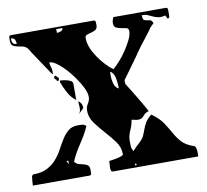

<svg xmlns="http://www.w3.org/2000/svg" viewBox="-70 -620 753 700"><g transform="rotate(-10 307.0 -270.0)"><path d="M293 7Q289 7 287.5 3.5Q286 0 285.5 -4.5Q285 -9 285.5 -12.5Q286 -16 286 -17L287 -33Q288 -33 295 -34Q302 -35 310.5 -36.5Q319 -38 327.5 -40.5Q336 -43 340 -47V-50Q340 -75 324 -96.5Q308 -118 289.5 -138.5Q271 -159 255 -180.5Q239 -202 239 -227Q239 -241 246.5 -252.5Q254 -264 254 -277Q254 -293 240.5 -318Q227 -343 208 -367Q189 -391 168.5 -408Q148 -425 134 -425Q134 -416 137 -408Q140 -400 140 -390V-380Q136 -383 133 -387Q131 -390 121 -405Q111 -420 99.5 -437Q88 -454 78.5 -468.5Q69 -483 67 -487Q60 -496 49.5 -498.5Q39 -501 29.5 -502.5Q20 -504 13 -508.5Q6 -513 6 -527Q6 -529 6 -538Q6 -547 13 -547H320Q326 -547 326.5 -540Q327 -533 327 -530Q327 -516 319 -511.5Q311 -507 302 -505Q293 -503 286 -500Q279 -497 280 -487Q280 -471 287.5 -452.5Q295 -434 307 -416.5Q319 -399 333 -384Q347 -369 360 -360Q370 -368 384 -383.5Q398 -399 410.5 -417.5Q423 -436 432 -454.5Q441 -473 441 -487Q441 -497 432.5 -499Q424 -501 414 -502.5Q404 -504 395.5 -508Q387 -512 387 -527Q387 -531 389.5 -539Q392 -547 393 -547H587Q594 -547 594 -538Q594 -529 594 -527Q594 -523 594 -515.5Q594 -508 587 -507L580 -520Q565 -516 554.5 -518Q544 -520 535.5 -524Q527 -528 518 -532Q509 -536 496 -536Q496 -521 500 -518Q504 -515 510 -514.5Q516 -514 522.5 -512.5Q529 -511 533 -500L520 -487Q518 -484 510 -473Q502 -462 492 -449.5Q482 -437 473 -425Q464 -413 460 -407Q453 -396 441.5 -380.5Q430 -365 419.5 -350Q409 -335 401 -324.5Q393 -314 393 -313V-300Q397 -294 405.5 -280Q414 -266 423.5 -250.5Q433 -235 441.5 -220.5Q450 -206 453 -200L460 -187Q447 -183 442.5 -177.5Q438 -172 433.5 -168Q429 -164 421 -163Q413 -162 393 -167Q390 -147 381.5 -129Q373 -111 373 -91Q373 -80 373.5 -71.5Q374 -63 380 -53Q383 -57 393 -67Q403 -77 407 -80Q419 -91 424 -102Q429 -113 433 -124.5Q437 -136 444 -148Q451 -160 467 -173Q495 -153 508.5 -132.5Q522 -112 532.5 -93Q543 -74 557 -58.5Q571 -43 600 -33Q605 -32 607 -25.5Q609 -19 609.5 -12Q610 -5 609.5 1Q609 7 609 7ZM180 -540V-526Q186 -526 194.5 -529Q203 -532 203 -540ZM29 -512Q29 -521 25.5 -528Q22 -535 11 -535Q11 -525 14.5 -518.5Q18 -512 29 -512ZM153 -367Q158 -367 158 -360Q158 -353 153 -353Q148 -353 148 -360H147Q142 -360 142 -366.5Q142 -373 147 -373Q152 -373 152 -367ZM207 -273Q190 -285 178.5 -306Q167 -327 160 -347V-353Q160 -353 167.5 -352.5Q175 -352 184 -350Q193 -348 200 -344Q207 -340 207 -333ZM367 -293Q367 -307 363.5 -326Q360 -345 347 -353Q346 -351 346 -345Q346 -339 346 -337Q346 -323 350 -308.5Q354 -294 367 -287ZM227 -240Q225 -237 217 -229.5Q209 -222 207 -220Q215 -228 214.5 -243.5Q214 -259 213 -267Q227 -258 227 -243ZM-3 7Q-3 3 -2 -10Q-1 -23 0 -27Q0 -28 2.5 -30.5Q5 -33 7 -33Q38 -33 58.5 -44Q79 -55 93 -71.5Q107 -88 117 -107Q127 -126 137.5 -142.5Q148 -159 161.5 -170Q175 -181 196 -181Q204 -181 212 -180.5Q220 -180 227 -173Q213 -142 193.5 -113.5Q174 -85 160 -53Q166 -44 175 -41.5Q184 -39 193 -37Q202 -35 208 -30.5Q214 -26 214 -13Q214 -11 214 -2Q214 7 207 7ZM140 -60H133L140 -47ZM380 0Q383 -1 383 -3.5Q383 -6 380 -7Q377 -7 377 -3Q377 1 380 0Z"/></g></svg>

Font: Genkaimincho
Style: Regular
Weight: 800
Designer: Dr. Ken Lunde (project architect, glyph set definition & overall production); Masataka HATTORI \u670D \u90E8 \u6B63 \u8C
Foundry: Adobe Systems Incorporated
Version: Version 1.00